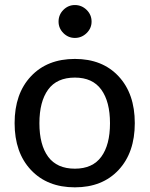

<svg xmlns="http://www.w3.org/2000/svg" viewBox="-20 -756 609 782"><path d="M285 7Q172.5 7 106 -63.8Q39.5 -134.5 39.5 -254.5Q39.5 -374.5 106 -445.2Q172.5 -516 285 -516Q397 -516 463 -445.2Q529 -374.5 529 -254.5Q529 -134.5 463 -63.8Q397 7 285 7ZM285 -69Q357 -69 392.5 -117.5Q428 -166 428 -254Q428 -342 392.5 -391Q357 -440 285 -440Q211.5 -440 176 -391Q140.5 -342 140.5 -254Q140.5 -166 176.2 -117.5Q212 -69 285 -69ZM285 -601.5Q258 -601.5 238.2 -621.2Q218.5 -641 218.5 -668Q218.5 -696 238.2 -715.8Q258 -735.5 285 -735.5Q312.5 -735.5 332.8 -715.8Q353 -696 353 -668Q353 -641 332.8 -621.2Q312.5 -601.5 285 -601.5Z"/></svg>

Font: Verano Sans Medium
Style: Regular
Weight: 500
Designer: Lukasz Dziedzic with Adam Twardoch and Botio Nikoltchev
Foundry: tyPoland Lukasz Dziedzic
Version: Version 3.001;December 28, 2019;FontCreator 12.0.0.2547 64-b